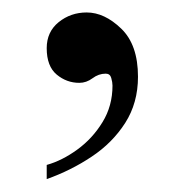

<svg xmlns="http://www.w3.org/2000/svg" viewBox="-20 -117 290 305"><path d="M199.2 4.9Q199.2 46.4 179 78.1Q158.7 109.9 125.7 131.8Q92.8 153.8 54.2 167.5V145Q78.6 138.2 102.8 120.6Q127 103 142.8 77.1Q158.7 51.3 158.7 19Q158.7 13.7 156.7 6.8Q154.8 0 147.9 0Q136.7 0 127 7.3Q117.2 14.6 106 14.6Q85.9 14.6 70.1 1.5Q54.2 -11.7 54.2 -40.5Q54.2 -66.4 73.2 -81.8Q92.3 -97.2 117.7 -97.2Q146 -97.2 172.6 -71.5Q199.2 -45.9 199.2 4.9Z"/></svg>

Font: BabelStone Roman
Style: Regular
Weight: 400
Designer: Walt Agee, Victor Gaultney, Peter Martin, Debbi Hosken, Becca Hirsbrunner (SIL); Andrew West (BabelStone)
Foundry: BabelStone
Version: Version 16.000